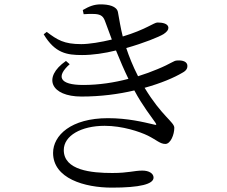

<svg xmlns="http://www.w3.org/2000/svg" viewBox="-20 -811 1040 879"><path d="M684 -241C637 -252 565 -270 474 -270C305 -270 223 -191 223 -111C223 6 367 48 492 48C621 48 683 32 683 2C683 -17 662 -30 632 -30C593 -30 569 -19 494 -19C399 -19 272 -31 272 -124C272 -190 352 -235 459 -235C541 -235 620 -208 657 -190C697 -170 713 -152 737 -152C761 -152 778 -195 778 -226C778 -252 720 -280 642 -409C718 -430 778 -456 815 -478C834 -488 838 -499 838 -509C838 -529 816 -536 791 -534C775 -534 764 -520 700 -494C674 -483 644 -472 612 -462C588 -509 571 -552 558 -591C639 -614 708 -642 729 -655C744 -665 751 -674 751 -684C750 -703 724 -708 701 -708C685 -708 646 -675 542 -644C532 -683 526 -723 520 -755C515 -783 477 -791 441 -791C411 -791 388 -782 359 -765L363 -746C380 -747 397 -748 414 -747C445 -745 454 -734 462 -711L492 -630C443 -618 388 -609 352 -609C273 -609 243 -628 194 -665L180 -654C232 -567 287 -559 356 -559C404 -559 459 -567 511 -580C530 -533 549 -489 568 -450C504 -433 433 -422 361 -422C250 -422 237 -462 299 -517L282 -532C173 -456 213 -369 353 -369C441 -369 524 -380 595 -397C633 -326 674 -275 691 -250C698 -240 697 -237 684 -241Z"/></svg>

Font: Harano Aji Mincho K1
Style: Regular
Weight: 400
Foundry: Masamichi Hosoda
Version: HaranoAjiMinchoK1-Regular version 20230610;ttx 4.39.4